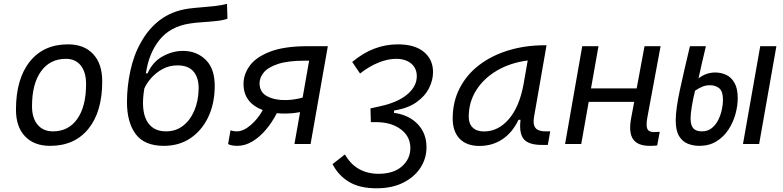

<svg xmlns="http://www.w3.org/2000/svg" viewBox="-20 -762 4142 1016"><path d="M245.1 9.8Q160.2 9.8 112.3 -40.8Q64.5 -91.3 64.5 -181.2Q64.5 -344.2 137.5 -435.8Q210.4 -527.3 339.8 -527.3Q425.3 -527.3 473.1 -475.8Q521 -424.3 521 -331.5Q521 -170.9 448 -80.6Q375 9.8 245.1 9.8ZM260.3 -66.9Q342.8 -66.9 389.2 -133.1Q435.5 -199.2 435.5 -317.4Q435.5 -379.9 407.5 -415.3Q379.4 -450.7 328.6 -450.7Q244.6 -450.7 197 -384.5Q149.4 -318.4 149.4 -200.2Q149.4 -137.2 179 -102.1Q208.5 -66.9 260.3 -66.9Z M847.2 9.8Q744.6 9.8 698.2 -52.2Q651.9 -114.3 651.9 -221.7Q651.9 -304.7 670.2 -388.9Q688.5 -473.1 726.1 -538.1Q765.6 -610.8 828.4 -657.5Q891.1 -704.1 977.1 -716.3Q1004.9 -720.2 1041.3 -722.9Q1077.6 -725.6 1114.7 -729.7Q1151.9 -733.9 1181.2 -741.7L1183.6 -663.1Q1162.1 -654.8 1125.7 -650.9Q1089.4 -647 1050.5 -644.5Q1011.7 -642.1 982.4 -637.2Q880.4 -621.1 824 -550.8Q767.6 -480.5 752 -374L760.7 -373.5Q787.6 -434.6 840.3 -463.6Q893.1 -492.7 947.8 -492.7Q1021.5 -492.7 1069.8 -444.3Q1118.2 -396 1116.2 -299.8Q1114.7 -210.4 1081.1 -140.6Q1047.4 -70.8 987.5 -30.5Q927.7 9.8 847.2 9.8ZM858.4 -66.9Q910.2 -66.9 948.2 -96.2Q986.3 -125.5 1008.1 -176.3Q1029.8 -227.1 1031.2 -291.5Q1032.2 -349.6 1004.6 -382.8Q977.1 -416 918.9 -416Q874.5 -416 838.6 -395.8Q802.7 -375.5 778.3 -346.9Q753.9 -318.4 743.7 -293.5Q725.1 -182.6 755.6 -124.8Q786.1 -66.9 858.4 -66.9Z M1496.6 -161.1Q1469.2 -160.6 1444.8 -163.1Q1419.9 -114.3 1386.7 -75.2Q1353.5 -36.1 1314.9 -13.2Q1276.4 9.8 1235.4 9.8Q1206.1 9.8 1187 0.5L1199.7 -72.3Q1205.1 -70.3 1214.4 -68.6Q1223.6 -66.9 1233.4 -66.9Q1267.6 -66.9 1305.9 -99.4Q1344.2 -131.8 1370.6 -179.7Q1322.3 -197.3 1295.4 -231.9Q1268.6 -266.6 1268.6 -317.9Q1268.6 -369.1 1302 -414.8Q1335.4 -460.4 1410.2 -489Q1484.9 -517.6 1608.4 -517.6H1714.8L1623.5 0H1538.1L1567.9 -168.5Q1549.3 -165 1532.5 -163.3Q1515.6 -161.6 1496.6 -161.1ZM1581.5 -245.6 1615.7 -440.9H1593.3Q1502.9 -440.9 1450.4 -423.3Q1397.9 -405.8 1375.7 -378.4Q1353.5 -351.1 1353.5 -321.3Q1353.5 -273.9 1393.6 -252.7Q1433.6 -231.4 1491.2 -232.4Q1535.2 -232.9 1581.5 -245.6Z M1972.7 234.4Q1883.3 234.4 1826.9 200.4Q1770.5 166.5 1739.7 106.4L1805.2 55.2Q1835.4 107.9 1880.4 132.8Q1925.3 157.7 1982.9 157.7Q2063 157.7 2107.7 117.7Q2152.3 77.6 2151.4 20Q2150.9 -41 2100.1 -78.4Q2049.3 -115.7 1970.2 -115.7H1942.4L1940.4 -188.5Q1962.9 -192.9 1984.1 -198Q2005.4 -203.1 2019.5 -206.5Q2099.6 -229 2142.6 -269Q2185.5 -309.1 2185.5 -358.9Q2185.5 -400.9 2155.8 -425.8Q2126 -450.7 2075.7 -450.7Q2032.2 -450.7 1982.7 -430.7Q1933.1 -410.6 1885.3 -373L1843.8 -434.1Q1900.9 -481.9 1960.9 -504.6Q2021 -527.3 2085 -527.3Q2174.8 -527.3 2223.1 -487.3Q2271.5 -447.3 2271.5 -380.4Q2271.5 -337.4 2249.8 -294.7Q2228 -252 2182.6 -220.2Q2137.2 -188.5 2065.4 -177.2L2064.9 -164.1H2070.3Q2147 -151.9 2191.7 -103.8Q2236.3 -55.7 2236.8 14.6Q2237.8 74.2 2205.8 124.3Q2173.8 174.3 2114.3 204.3Q2054.7 234.4 1972.7 234.4Z M2517.1 10.3Q2449.2 10.3 2412.4 -27.8Q2375.5 -65.9 2375.5 -135.3Q2375.5 -223.1 2412.1 -294.7Q2448.7 -366.2 2514.6 -417Q2580.6 -467.8 2669.4 -495.1Q2758.3 -522.5 2862.8 -522.5H2872.1L2806.2 -145Q2798.8 -105.5 2812.7 -86.2Q2826.7 -66.9 2866.7 -66.9H2891.6L2878.9 4.9H2848.1Q2777.3 4.9 2751.7 -25.6Q2726.1 -56.2 2734.4 -127.9H2723.6Q2692.4 -61.5 2639.2 -25.6Q2585.9 10.3 2517.1 10.3ZM2541 -66.4Q2616.7 -66.4 2673.1 -132.3Q2729.5 -198.2 2751 -319.3L2772.5 -441.9Q2681.2 -430.2 2610.8 -389.2Q2540.5 -348.1 2500.5 -285.2Q2460.4 -222.2 2460.4 -144Q2460.4 -106.9 2481.7 -86.7Q2502.9 -66.4 2541 -66.4Z M2970.2 0 3061 -517.6H3147L3107.4 -294.4H3349.1L3390.6 -517.6H3475.6L3405.8 -141.6Q3397.9 -99.6 3405 -81.3Q3412.1 -63 3440.9 -63Q3455.1 -63 3471.2 -64.5L3457.5 7.8Q3441.9 9.8 3418 9.8Q3354.5 9.8 3330.1 -25.4Q3305.7 -60.5 3319.8 -136.7L3335.9 -223.1H3095.2L3055.7 0Z M3680.2 9.8Q3648.9 9.8 3620.4 -1.2Q3591.8 -12.2 3573.7 -41.5Q3555.7 -70.8 3555.7 -125Q3555.7 -184.1 3578.1 -287.6Q3600.6 -391.1 3630.9 -517.6H3715.3Q3703.6 -468.8 3693.8 -425.8Q3684.1 -382.8 3676.3 -347.2Q3716.3 -378.4 3764.6 -378.4Q3795.9 -378.4 3823 -365.7Q3850.1 -353 3866.9 -323.2Q3883.8 -293.5 3883.8 -242.2Q3883.8 -201.7 3871.6 -157.7Q3859.4 -113.8 3834.5 -75.7Q3809.6 -37.6 3771 -13.9Q3732.4 9.8 3680.2 9.8ZM3911.6 0 4002.9 -517.6H4088.4L3997.1 0ZM3658.2 -282.2Q3647.9 -242.7 3641.1 -200.7Q3634.3 -158.7 3634.3 -135.7Q3634.3 -99.1 3648.7 -83Q3663.1 -66.9 3694.8 -66.9Q3725.1 -66.9 3746.3 -84Q3767.6 -101.1 3780.8 -127.4Q3793.9 -153.8 3799.8 -182.4Q3805.7 -210.9 3805.7 -233.4Q3805.7 -278.3 3786.1 -294.7Q3766.6 -311 3736.8 -311Q3715.3 -311 3696.8 -303.5Q3678.2 -295.9 3658.2 -282.2Z"/></svg>

Font: Cascadia Code NF SemiLight
Style: Italic
Weight: 350
Italic angle: -10°
Monospace: yes
Designer: Aaron Bell
Foundry: Saja Typeworks
Version: Version 2404.023; ttfautohint (v1.8.4)